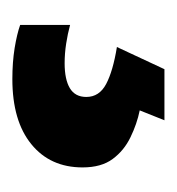

<svg xmlns="http://www.w3.org/2000/svg" viewBox="-8 -32 280 303"><g transform="rotate(90 131.5 120.0)"><path d="M243.7 129.2Q243.7 180.3 207 210.1Q170.3 240 104.3 240Q77.7 240 55.3 236.4Q33 232.7 18.9 227.7V148.9Q32.8 152.7 48.4 155.1Q64 157.5 79.2 157.5Q104.8 157.5 118.6 149.3Q132.5 141 132.5 123.3Q132.5 102.8 112.1 92Q91.7 81.2 53.7 75L88.7 0H169.3L153.7 39Q175.2 43.4 196.1 53.6Q217.1 63.7 230.4 81.7Q243.7 99.6 243.7 129.2Z"/></g></svg>

Font: Noto Sans Khmer UI
Style: Regular
Weight: 400
Designer: Danh Hong and the Monotype Design Team
Foundry: Monotype Imaging Inc.
Version: Version 2.002